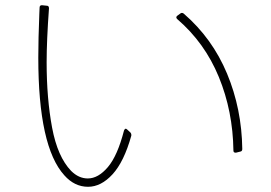

<svg xmlns="http://www.w3.org/2000/svg" viewBox="-20 -739 1040 737"><path d="M318 -22Q266 -22 227 -66Q127 -176 127 -518Q127 -589 131 -687L132 -710Q132 -719 141 -719L160 -717Q168 -717 168 -707Q159 -583 159 -500Q159 -361 180 -249Q201 -137 253 -83Q282 -54 317 -54Q357 -54 394 -97.5Q431 -141 456 -238Q458 -243 461 -244.5Q464 -246 468 -242L480 -231Q485 -226 484 -218Q456 -118 412 -70Q368 -22 318 -22ZM660 -666Q653 -673 661 -679L672 -687Q678 -692 685 -687Q795 -592 851.5 -456.5Q908 -321 910 -167Q910 -158 902 -157L886 -153H884Q876 -153 876 -161Q874 -312 820 -443.5Q766 -575 660 -666Z"/></svg>

Font: LINE Seed JP_TTF Thin
Style: Regular
Weight: 250
Designer: LY Corporation & Fontrix & Fontworks
Version: Version 1.008